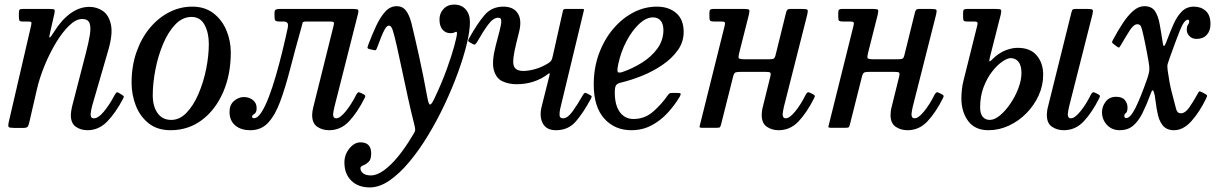

<svg xmlns="http://www.w3.org/2000/svg" viewBox="-20 -559 5336 839"><path d="M80.5 -520H195.5Q214.5 -520 217.8 -516.5Q221 -513 217.5 -498.5L199.5 -419.5Q193.5 -395 197 -394.8Q200.5 -394.5 216 -419.5Q248.5 -472 288 -500.5Q327.5 -529 370.5 -529Q403.5 -529 429.8 -510.8Q456 -492.5 464.8 -451.2Q473.5 -410 453.5 -341L382.5 -96Q380.5 -89 378.2 -76.2Q376 -63.5 376 -60Q376 -52.5 378.8 -47.2Q381.5 -42 390.5 -42Q409.5 -42 434 -71.5Q458.5 -101 480 -142Q484.5 -150 488 -153.8Q491.5 -157.5 498.5 -153.5L511.5 -145.5Q517.5 -142 520 -139.2Q522.5 -136.5 518.5 -129Q485.5 -66 448.5 -28Q411.5 10 362.5 10Q333 10 311.2 -5.2Q289.5 -20.5 289.5 -56.5Q289.5 -62 291 -73Q292.5 -84 294.5 -92L356 -330Q367 -372.5 372.5 -405.5Q378 -438.5 371.5 -457.2Q365 -476 339 -476Q312 -476 282.2 -447.2Q252.5 -418.5 224.5 -372Q196.5 -325.5 174.5 -271.8Q152.5 -218 141 -167.5L108 -24.5Q105.5 -13 101.8 -6.5Q98 0 82.5 0H43.5Q22 0 18.2 -3.8Q14.5 -7.5 18 -24.5L116 -447.5Q119 -460.5 116 -462.8Q113 -465 102.5 -465H79.5Q67 -465 64.8 -469.5Q62.5 -474 62.5 -486.5V-500.5Q62.5 -513 65.5 -516.5Q68.5 -520 80.5 -520Z M555 -197.5Q555 -270 576.2 -331Q597.5 -392 634.5 -436.5Q671.5 -481 719.2 -505.5Q767 -530 820 -530Q875 -530 912.5 -501.2Q950 -472.5 969.2 -426.8Q988.5 -381 988.5 -329.5Q988.5 -232.5 954.8 -155.5Q921 -78.5 861.8 -34.2Q802.5 10 725.5 10Q667.5 10 629.8 -20Q592 -50 573.5 -97.5Q555 -145 555 -197.5ZM647.5 -142.5Q647.5 -94.5 668.5 -64.8Q689.5 -35 728.5 -35Q765 -35 795.2 -66.5Q825.5 -98 847.2 -148.5Q869 -199 880.8 -257Q892.5 -315 892.5 -367.5Q892.5 -415.5 874 -450.2Q855.5 -485 817 -485Q777.5 -485 746 -452Q714.5 -419 692.5 -366.5Q670.5 -314 659 -254.5Q647.5 -195 647.5 -142.5Z M983 -70Q983 -101.5 1003 -118.2Q1023 -135 1045.5 -135Q1068 -135 1084.8 -122.2Q1101.5 -109.5 1101.5 -86Q1101.5 -67.5 1091.5 -61.2Q1081.5 -55 1081.5 -49.5Q1081.5 -42.5 1090 -42.5Q1105.5 -42.5 1121.8 -67.2Q1138 -92 1154 -133.5Q1170 -175 1185 -226.5Q1200 -278 1213.2 -332.2Q1226.5 -386.5 1237 -435.5Q1240.5 -452 1236 -458.5Q1231.5 -465 1216.5 -465H1202Q1186.5 -465 1183 -469.5Q1179.5 -474 1179.5 -490V-500Q1179.5 -514.5 1185.2 -517.2Q1191 -520 1204.5 -520H1522Q1541.5 -520 1544.8 -516Q1548 -512 1543.5 -495L1441.5 -92.5Q1440 -87 1437.8 -75.2Q1435.5 -63.5 1435.5 -60Q1435.5 -42 1449 -42Q1466 -42 1490.8 -72.5Q1515.5 -103 1537 -145.5Q1540.5 -152 1544.2 -154.8Q1548 -157.5 1555.5 -153.5L1568 -147.5Q1574 -144 1575.8 -141.2Q1577.5 -138.5 1573.5 -131Q1542 -68 1505.5 -29Q1469 10 1418 10Q1388.5 10 1366.2 -5.2Q1344 -20.5 1344 -56.5Q1344 -62 1345.2 -71.5Q1346.5 -81 1348.5 -88.5L1438 -448Q1441 -459 1437.8 -462Q1434.5 -465 1422 -465H1319.5Q1303.5 -465 1302.5 -459.8Q1301.5 -454.5 1297 -439Q1269 -339.5 1247.8 -257.2Q1226.5 -175 1204.2 -115Q1182 -55 1151.5 -22.5Q1121 10 1074.5 10Q1032 10 1007.5 -11.2Q983 -32.5 983 -70Z M1949 -414Q1926.5 -414 1913.2 -430.2Q1900 -446.5 1900.5 -475Q1900.5 -501 1918.2 -520Q1936 -539 1964.5 -539Q1996.5 -539 2015 -518Q2033.5 -497 2033.5 -462.5Q2033.5 -424.5 2019.8 -367.2Q2006 -310 1981.2 -242Q1956.5 -174 1923.5 -103.8Q1890.5 -33.5 1851.2 31.5Q1812 96.5 1769 148Q1726 199.5 1682 229.8Q1638 260 1596 260Q1545.5 260 1515.2 230.5Q1485 201 1485 151Q1485 116.5 1506.8 89.8Q1528.5 63 1555.5 63Q1602 63 1602 112Q1602 138.5 1590.2 149Q1578.5 159.5 1566.8 163.8Q1555 168 1555 176Q1555 189 1566.5 198.2Q1578 207.5 1600.5 207.5Q1627.5 207.5 1658.2 185Q1689 162.5 1720.5 123.8Q1752 85 1780.5 37Q1788 25 1791.2 19Q1794.5 13 1794.2 6Q1794 -1 1790 -16.5Q1776.5 -69.5 1763 -130.8Q1749.5 -192 1737.2 -250.8Q1725 -309.5 1714.5 -355.5Q1704 -401.5 1697 -424.5Q1694.5 -432.5 1690.5 -439.8Q1686.5 -447 1679 -447Q1671 -447 1662.5 -432.8Q1654 -418.5 1645.5 -396.8Q1637 -375 1629 -353.5Q1625.5 -344 1623 -341Q1620.5 -338 1612 -340.5L1598 -343.5Q1585 -346.5 1585.8 -351.2Q1586.5 -356 1591 -368Q1605.5 -406 1622.8 -443.8Q1640 -481.5 1662.2 -506.8Q1684.5 -532 1713.5 -532Q1739 -532 1754 -512.5Q1769 -493 1778 -457.5Q1791.5 -402.5 1810.8 -315.5Q1830 -228.5 1848 -130Q1853.5 -100.5 1860 -102.2Q1866.5 -104 1877 -126Q1910 -195 1932.2 -256.5Q1954.5 -318 1965.8 -360.5Q1977 -403 1977 -414Q1977 -420 1973.5 -420Q1971 -420 1965.2 -417Q1959.5 -414 1949 -414Z M2029 -390Q2065.5 -456 2097.2 -493Q2129 -530 2179.5 -530Q2224 -530 2242.8 -500.5Q2261.5 -471 2248 -418.5L2236 -370Q2217.5 -296 2224.8 -272.5Q2232 -249 2267 -249Q2288 -249 2316.5 -256.5Q2345 -264 2375.5 -282.5Q2385.5 -289 2389 -294.5Q2392.5 -300 2395.5 -314L2440 -512.5Q2442 -520 2452 -520H2522.5Q2530 -520 2531.2 -518.8Q2532.5 -517.5 2531 -511.5L2428 -84Q2424.5 -68.5 2425.2 -55.2Q2426 -42 2440.5 -42Q2460 -42 2481.5 -71.5Q2503 -101 2526.5 -142.5Q2531.5 -150.5 2534.5 -152.5Q2537.5 -154.5 2544.5 -151L2557 -144.5Q2564 -141 2565.2 -138.5Q2566.5 -136 2562 -127.5Q2529 -66 2496 -28Q2463 10 2409.5 10Q2367.5 10 2351.8 -20Q2336 -50 2347 -93.5L2380.5 -227.5Q2383.5 -238.5 2381 -238.8Q2378.5 -239 2372.5 -234Q2346.5 -214 2312 -202.5Q2277.5 -191 2237.5 -191Q2203 -191 2175.5 -203.8Q2148 -216.5 2138 -252.8Q2128 -289 2146 -359L2163 -424Q2165.5 -435 2168.5 -448.5Q2171.5 -462 2170 -471.8Q2168.5 -481.5 2157 -481.5Q2135.5 -481.5 2113.2 -451.5Q2091 -421.5 2065.5 -376.5Q2061 -369.5 2057.5 -366Q2054 -362.5 2047 -366L2034.5 -373Q2027 -377 2026 -379.8Q2025 -382.5 2029 -390Z M2574.5 -190Q2574.5 -262 2597.2 -324Q2620 -386 2659 -432.2Q2698 -478.5 2747.2 -504.2Q2796.5 -530 2850 -530Q2902.5 -530 2935 -501.8Q2967.5 -473.5 2967.5 -419.5Q2967.5 -375.5 2941.8 -339.5Q2916 -303.5 2875 -275.5Q2834 -247.5 2786.5 -228.2Q2739 -209 2695 -198.5Q2678.5 -195 2672.5 -187Q2666.5 -179 2666.5 -155Q2666.5 -99.5 2688.5 -69.2Q2710.5 -39 2748.5 -39Q2797.5 -39 2834.8 -71.8Q2872 -104.5 2899 -144Q2903 -150 2907.2 -151.5Q2911.5 -153 2922.5 -153H2937Q2951 -153 2953.8 -150.2Q2956.5 -147.5 2950 -136Q2928 -99 2897.2 -65.5Q2866.5 -32 2826.8 -11Q2787 10 2739 10Q2666 10 2620.2 -41.2Q2574.5 -92.5 2574.5 -190ZM2699 -244Q2744.5 -259.5 2785.8 -285.5Q2827 -311.5 2852.8 -347Q2878.5 -382.5 2879 -427Q2879 -453 2867.5 -468Q2856 -483 2833 -483Q2803.5 -483 2772.8 -454.2Q2742 -425.5 2717.5 -379Q2693 -332.5 2681.5 -278Q2677 -258 2678.5 -248Q2680 -238 2699 -244Z M3507.5 -495 3405.5 -92.5Q3404 -87 3402 -75.2Q3400 -63.5 3400 -60Q3400 -42 3413.5 -42Q3430.5 -42 3455.2 -72.5Q3480 -103 3501 -145.5Q3504.5 -152 3508.5 -154.8Q3512.5 -157.5 3520 -153.5L3532 -147.5Q3538.5 -144 3540 -141.2Q3541.5 -138.5 3538 -131Q3506.5 -68 3470 -29Q3433.5 10 3382.5 10Q3353 10 3330.8 -5.2Q3308.5 -20.5 3308.5 -56.5Q3308.5 -62 3309.5 -71.5Q3310.5 -81 3312.5 -88.5L3346 -224Q3349.5 -239 3345.5 -242Q3341.5 -245 3322.5 -245H3219.5Q3201.5 -245 3194.8 -242.8Q3188 -240.5 3184 -226L3131 -15.5Q3128.5 -5.5 3125.8 -3Q3123 -0.5 3110 -0.5H3050Q3035.5 -0.5 3036.8 -5.2Q3038 -10 3040.5 -20.5L3147 -448Q3149.5 -459 3146.5 -462Q3143.5 -465 3131 -465H3100Q3087.5 -465 3083.8 -468.2Q3080 -471.5 3080 -484V-504Q3080 -514.5 3084.2 -517.2Q3088.5 -520 3098 -520H3231Q3250.5 -520 3253.5 -516Q3256.5 -512 3252.5 -495L3210 -327Q3205.5 -309.5 3208.5 -304.8Q3211.5 -300 3234.5 -300H3339.5Q3355.5 -300 3360.8 -302.8Q3366 -305.5 3369 -318L3415 -504Q3416.5 -511 3420 -515.5Q3423.5 -520 3433 -520H3486Q3505.5 -520 3508.5 -516Q3511.5 -512 3507.5 -495Z M4070.5 -495 3968.5 -92.5Q3967 -87 3965 -75.2Q3963 -63.5 3963 -60Q3963 -42 3976.5 -42Q3993.5 -42 4018.2 -72.5Q4043 -103 4064 -145.5Q4067.5 -152 4071.5 -154.8Q4075.5 -157.5 4083 -153.5L4095 -147.5Q4101.5 -144 4103 -141.2Q4104.5 -138.5 4101 -131Q4069.5 -68 4033 -29Q3996.5 10 3945.5 10Q3916 10 3893.8 -5.2Q3871.5 -20.5 3871.5 -56.5Q3871.5 -62 3872.5 -71.5Q3873.5 -81 3875.5 -88.5L3909 -224Q3912.5 -239 3908.5 -242Q3904.5 -245 3885.5 -245H3782.5Q3764.5 -245 3757.8 -242.8Q3751 -240.5 3747 -226L3694 -15.5Q3691.5 -5.5 3688.8 -3Q3686 -0.5 3673 -0.5H3613Q3598.5 -0.5 3599.8 -5.2Q3601 -10 3603.5 -20.5L3710 -448Q3712.5 -459 3709.5 -462Q3706.5 -465 3694 -465H3663Q3650.5 -465 3646.8 -468.2Q3643 -471.5 3643 -484V-504Q3643 -514.5 3647.2 -517.2Q3651.5 -520 3661 -520H3794Q3813.5 -520 3816.5 -516Q3819.5 -512 3815.5 -495L3773 -327Q3768.5 -309.5 3771.5 -304.8Q3774.5 -300 3797.5 -300H3902.5Q3918.5 -300 3923.8 -302.8Q3929 -305.5 3932 -318L3978 -504Q3979.5 -511 3983 -515.5Q3986.5 -520 3996 -520H4049Q4068.5 -520 4071.5 -516Q4074.5 -512 4070.5 -495Z M4753.5 -495 4651.5 -92.5Q4650 -87 4648 -75.2Q4646 -63.5 4646 -60Q4646 -42 4659.5 -42Q4676.5 -42 4701.2 -72.5Q4726 -103 4747 -145.5Q4750.5 -152 4754.5 -154.8Q4758.5 -157.5 4766 -153.5L4778 -147.5Q4784.5 -144 4786 -141.2Q4787.5 -138.5 4784 -131Q4752.5 -68 4716 -29Q4679.5 10 4628.5 10Q4599 10 4576.8 -5.2Q4554.5 -20.5 4554.5 -56.5Q4554.5 -62 4555.5 -71.5Q4556.5 -81 4558.5 -88.5L4661.5 -503Q4664.5 -515.5 4668 -517.8Q4671.5 -520 4680.5 -520H4732Q4751.5 -520 4754.5 -516Q4757.5 -512 4753.5 -495ZM4190 -205.5 4250.5 -448Q4253 -459 4250.2 -462Q4247.5 -465 4237 -465H4206Q4195 -465 4191.8 -468.2Q4188.5 -471.5 4188.5 -484V-504Q4188.5 -514.5 4192.5 -517.2Q4196.5 -520 4206.5 -520H4331.5Q4351 -520 4354 -516Q4357 -512 4353 -495L4309.5 -324Q4303 -299.5 4303.2 -293.8Q4303.5 -288 4310.2 -294.2Q4317 -300.5 4330 -312.5Q4353 -331.5 4378.5 -340.8Q4404 -350 4427 -350Q4482.5 -350 4510.5 -316.5Q4538.5 -283 4538.5 -232.5Q4538.5 -185.5 4518.8 -142Q4499 -98.5 4465.2 -64.2Q4431.5 -30 4388.5 -10Q4345.5 10 4299.5 10Q4240.5 10 4210.8 -30Q4181 -70 4181 -130Q4181 -145.5 4183.2 -167Q4185.5 -188.5 4190 -205.5ZM4263 -90Q4263 -62.5 4274.2 -48.8Q4285.5 -35 4305 -35Q4326 -35 4349.8 -54.8Q4373.5 -74.5 4395 -106Q4416.5 -137.5 4430 -173Q4443.5 -208.5 4443.5 -240Q4443.5 -273 4430.5 -289Q4417.5 -305 4396.5 -305Q4382 -305 4359.8 -289.8Q4337.5 -274.5 4315.2 -246Q4293 -217.5 4278 -178Q4263 -138.5 4263 -90Z M4795.5 -68.5Q4795.5 -94 4811.8 -115Q4828 -136 4857 -136Q4884 -136 4895.5 -121.5Q4907 -107 4907 -90Q4907 -70 4900 -65.2Q4893 -60.5 4893 -52Q4893 -43 4901.5 -43Q4919.5 -43 4942 -88Q4964.5 -133 4994.5 -219Q5001 -239 5002.2 -251.5Q5003.5 -264 4999.5 -287Q4992.5 -328.5 4984.2 -368.5Q4976 -408.5 4970.5 -429.5Q4968.5 -437.5 4964.8 -445.2Q4961 -453 4949.5 -453Q4934 -453 4916.2 -425.2Q4898.5 -397.5 4878 -362Q4873 -354 4871 -351.8Q4869 -349.5 4861.5 -355L4847.5 -365.5Q4840 -371 4839.5 -373.8Q4839 -376.5 4843 -384Q4864 -423.5 4886 -457Q4908 -490.5 4931.5 -511.2Q4955 -532 4980.5 -532Q5012.5 -532 5027 -510.5Q5041.5 -489 5048 -451Q5049.5 -440.5 5053.2 -420.8Q5057 -401 5058.5 -387.5Q5062 -359 5065.8 -357.8Q5069.5 -356.5 5077.5 -378Q5092.5 -418.5 5108 -453.2Q5123.5 -488 5144.5 -509Q5165.5 -530 5197 -530Q5228 -530 5248.8 -511.5Q5269.5 -493 5269.5 -454Q5269.5 -424.5 5253.5 -406.8Q5237.5 -389 5209 -389Q5189.5 -389 5177.8 -401Q5166 -413 5166 -428Q5166 -444.5 5171.2 -451Q5176.5 -457.5 5176.5 -465.5Q5176.5 -473 5171 -473Q5154.5 -473 5135.2 -424.2Q5116 -375.5 5090 -302.5Q5084.5 -287.5 5082.2 -278.5Q5080 -269.5 5082.5 -251Q5090.5 -193.5 5099.8 -158Q5109 -122.5 5119.5 -82.5Q5121.5 -74.5 5126.2 -69.2Q5131 -64 5140.5 -64Q5158.5 -64 5175.8 -88Q5193 -112 5210.5 -144Q5215.5 -152.5 5218 -157.2Q5220.5 -162 5230.5 -157L5242 -151Q5253 -145.5 5254.2 -142.2Q5255.5 -139 5250 -127.5Q5222 -70 5186.5 -30Q5151 10 5110 10Q5077.5 10 5060.2 -11.8Q5043 -33.5 5036.5 -73.5Q5033 -89.5 5031.8 -102.2Q5030.5 -115 5026 -142Q5022.5 -159.5 5018.5 -163.8Q5014.5 -168 5007.5 -147.5Q4990 -100 4972.2 -64.5Q4954.5 -29 4931.2 -9.5Q4908 10 4873 10Q4838.5 10 4817 -13.5Q4795.5 -37 4795.5 -68.5Z"/></svg>

Font: Besley* Narrow
Style: Italic
Weight: 400
Width: 4
Italic angle: -13°
Designer: Owen Earl
Foundry: indestructible type*
Version: Version 3.000; ttfautohint (v1.8.3)